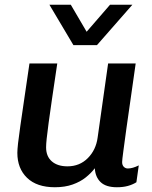

<svg xmlns="http://www.w3.org/2000/svg" viewBox="-20 -778 640 808"><path d="M211 10Q135 10 94 -29.5Q53 -69 53 -135Q53 -148 56 -175.5Q59 -203 65.5 -247.5Q72 -292 81.5 -357.5Q91 -423 104 -511H221Q208 -424 199 -362.5Q190 -301 184.5 -260Q179 -219 176.5 -195Q174 -171 174 -158Q174 -120 198 -99Q222 -78 264 -78Q315 -78 349.5 -112.5Q384 -147 391 -200L435 -511H551Q541 -438 530.5 -367Q520 -296 512 -237.5Q504 -179 499 -141.5Q494 -104 494 -96Q494 -83 501 -76Q508 -69 518 -69Q538 -69 564 -82L554 -11Q538 -1 518 4.5Q498 10 472 10Q426 10 403.5 -11.5Q381 -33 379 -70Q364 -50 341 -31.5Q318 -13 285.5 -1.5Q253 10 211 10ZM537 -758 388 -588H289L188 -758H278L370 -601H307L443 -758Z"/></svg>

Font: Chivo Mono Medium
Style: Italic
Weight: 500
Italic angle: -8.05°
Monospace: yes
Designer: Hector Gatti
Foundry: Omnibus-Type
Version: Version 1.008